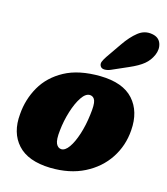

<svg xmlns="http://www.w3.org/2000/svg" viewBox="-111 -822 802 921"><g transform="rotate(15 289.5 -361.0)"><path d="M344 -474.5Q456.5 -472.5 508.5 -414.5Q560.5 -356.5 553 -261.5Q547.5 -184 506.2 -121.2Q465 -58.5 393 -22Q321 14.5 223.5 12.5Q112.5 9.5 60.8 -47.8Q9 -105 18 -199Q23.5 -273.5 59.8 -336.8Q96 -400 166.2 -438Q236.5 -476 344 -474.5ZM251.5 -87.5Q271 -86.5 289.8 -113Q308.5 -139.5 323 -184.5Q337.5 -229.5 344 -283Q351 -335 344.2 -353.8Q337.5 -372.5 319.5 -374Q297.5 -375.5 277.2 -345.2Q257 -315 242.5 -268.2Q228 -221.5 223 -173.5Q217.5 -125.5 226.2 -107Q235 -88.5 251.5 -87.5ZM398.5 -646Q428.5 -690 460.8 -715.5Q493 -741 532 -733.5Q565 -727.5 575 -700Q585 -672.5 571.5 -641.5Q558.5 -612 534.2 -592Q510 -572 465 -552.5L383 -516.5Q367.5 -510 353.2 -510.2Q339 -510.5 333 -520Q326 -531 331.5 -544Q337 -557 347 -571.5Z"/></g></svg>

Font: Fraunces 72pt SuperSoft Black
Style: Italic
Weight: 900
Italic angle: -16°
Version: Version 1.000;[b76b70a41]